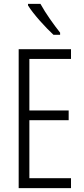

<svg xmlns="http://www.w3.org/2000/svg" viewBox="-20 -967 432 987"><path d="M188 -947H124V-939C153 -892 216 -824 255 -788H289V-799C256 -841 216 -896 188 -947ZM345 0V-51H131V-349H333V-399H131V-664H345V-714H76V0Z"/></svg>

Font: Noto Sans Khmer UI ExtraCondensed Light
Style: Regular
Weight: 300
Width: 2
Designer: Danh Hong and the Monotype Design Team
Foundry: Monotype Imaging Inc.
Version: Version 2.002